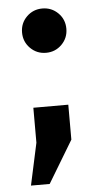

<svg xmlns="http://www.w3.org/2000/svg" viewBox="-52 -572 404 777"><g transform="rotate(-5 150.0 -184.0)"><path d="M79 0V-142H221V0L118 171H42ZM150 -359Q112.5 -359 86.2 -385.2Q60 -411.5 60 -449Q60 -487 86.2 -513Q112.5 -539 150 -539Q187.5 -539 213.8 -513Q240 -487 240 -449Q240 -411.5 213.8 -385.2Q187.5 -359 150 -359Z"/></g></svg>

Font: Golos UI VF
Style: Regular
Weight: 400
Designer: A.Korolkova, Vitaly Kuzmin
Foundry: ParaType Ltd
Version: Version 2.000